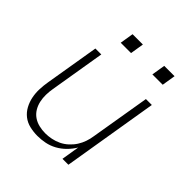

<svg xmlns="http://www.w3.org/2000/svg" viewBox="-193 -843 986 986"><g transform="rotate(45 300.0 -349.5)"><path d="M232 8Q203 8 175.5 1.5Q148 -5 127 -21.5Q106 -38 93 -62Q80 -86 74.5 -113Q69 -140 70 -168.5Q71 -197 76 -226L125 -520H168L118 -219Q114 -196 113.5 -172.5Q113 -149 118 -126.5Q123 -104 134.5 -85Q146 -66 164 -53.5Q182 -41 204.5 -35.5Q227 -30 251 -30Q272 -30 294.5 -34.5Q317 -39 338 -49Q359 -59 377 -75.5Q395 -92 407.5 -111.5Q420 -131 427.5 -153Q435 -175 438 -197L492 -520H535L449 0H406L422 -98Q407 -73 386 -52Q365 -31 339.5 -17Q314 -3 286.5 2.5Q259 8 232 8ZM426 -633 438 -707H513L501 -633ZM196 -633 208 -707H283L271 -633Z"/></g></svg>

Font: Iosevka SS04 XLt Ex
Style: Italic
Weight: 200
Width: 7
Italic angle: -9°
Monospace: yes
Designer: Belleve Invis
Foundry: Belleve Invis
Version: Version 19.0.0; ttfautohint (v1.8.4)